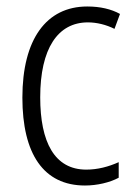

<svg xmlns="http://www.w3.org/2000/svg" viewBox="-20 -562 414 592"><path d="M242 10C279 10 318 1 346 -14V-62C315 -48 281 -39 246 -39C148 -39 104 -124 104 -262C104 -412 158 -493 251 -493C278 -493 307 -486 333 -473L350 -519C323 -534 289 -542 249 -542C123 -542 49 -441 49 -261C49 -88 114 10 242 10Z"/></svg>

Font: Noto Sans Thai Looped Condensed Light
Style: Regular
Weight: 300
Width: 3
Designer: Sasikarn Vongin, Ben Mitchell
Foundry: The Fontpad Ltd
Version: Version 1.001